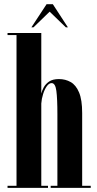

<svg xmlns="http://www.w3.org/2000/svg" viewBox="-20 -910 472 930"><path d="M16.5 0V-10H60V-740H16.5V-750H180V-457Q183 -470 191.5 -486.2Q200 -502.5 217.5 -514.8Q235 -527 265.5 -527Q297 -527 322.5 -512.5Q348 -498 363 -462.2Q378 -426.5 378 -362.5V-10H419.5V0H225.5V-10H258V-356.5Q258 -432.5 253 -470Q248 -507.5 230 -507.5Q217.5 -507.5 206.8 -492.5Q196 -477.5 188.8 -454.5Q181.5 -431.5 180 -408.5V-10H212.5V0ZM132 -777.5 205.5 -889.5H236L309 -777.5H299L220.5 -853.5L142 -777.5Z"/></svg>

Font: Imbue 100pt
Style: Bold
Weight: 700
Designer: Tyler Finck
Foundry: Etcetera Type Company
Version: Version 1.102; ttfautohint (v1.8.3)